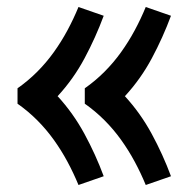

<svg xmlns="http://www.w3.org/2000/svg" viewBox="-20 -614 540 548"><path d="M396 -86Q382 -120 364.5 -152.5Q347 -185 325.5 -215Q304 -245 278 -271Q252 -297 222 -318V-362Q252 -383 278 -409Q304 -435 325.5 -465Q347 -495 364.5 -527.5Q382 -560 396 -594L468 -569Q445 -507 413.5 -448Q382 -389 337 -340H336Q381 -291 413 -232Q445 -173 468 -111ZM204 -86Q190 -120 172.5 -152.5Q155 -185 133.5 -215Q112 -245 86 -271Q60 -297 30 -318V-362Q60 -383 86 -409Q112 -435 133.5 -465Q155 -495 172.5 -527.5Q190 -560 204 -594L276 -569Q253 -507 221.5 -448Q190 -389 145 -340H144Q189 -291 221 -232Q253 -173 276 -111Z"/></svg>

Font: Iosevka Web
Style: Bold
Weight: 700
Monospace: yes
Designer: Belleve Invis
Foundry: Belleve Invis
Version: Version 28.0.3; ttfautohint (v1.8.3)